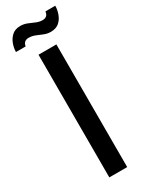

<svg xmlns="http://www.w3.org/2000/svg" viewBox="-246 -891 720 930"><g transform="rotate(-30 114.5 -425.5)"><path d="M64 0V-686H164V0ZM-24 -752Q-24 -774 -15.5 -797Q-7 -820 10.5 -835.5Q28 -851 57 -851Q77 -851 95 -843.5Q113 -836 130.5 -828.5Q148 -821 166 -821Q178 -821 187 -827.5Q196 -834 198 -851H253Q253 -829 244.5 -805.5Q236 -782 218.5 -767Q201 -752 172 -752Q152 -752 134 -759.5Q116 -767 99 -774Q82 -781 63 -781Q50 -781 41.5 -774.5Q33 -768 30 -752Z"/></g></svg>

Font: Archivo Narrow Medium
Style: Regular
Weight: 500
Designer: Hector Gatti
Foundry: Omnibus-Type
Version: Version 3.002